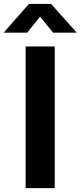

<svg xmlns="http://www.w3.org/2000/svg" viewBox="-72 -966 413 986"><path d="M209 -727.5V0H59.6V-727.5ZM67.4 -798.3H-51.8V-799.8L76.7 -945.8H190.4L320.8 -799.8V-798.3H200.7L133.8 -880.4Z"/></svg>

Font: Inter 24pt
Style: Bold
Weight: 700
Designer: Rasmus Andersson
Foundry: rsms
Version: Version 4.001;git-66647c0bb